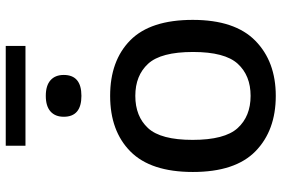

<svg xmlns="http://www.w3.org/2000/svg" viewBox="-172 -774 957 652"><g transform="rotate(-90 306.0 -448.5)"><path d="M306 10Q188.5 10 118 -58.8Q47.5 -127.5 47.5 -271.5Q47.5 -414.5 117 -483.5Q186.5 -552.5 306 -552.5Q425.5 -552.5 494.8 -484Q564 -415.5 564 -272Q564 -129 493.2 -59.5Q422.5 10 306 10ZM306 -75.5Q375 -75.5 415 -119.2Q455 -163 455 -271Q455 -380 415 -423.5Q375 -467 306 -467Q236.5 -467 196.5 -423.8Q156.5 -380.5 156.5 -272.5Q156.5 -163.5 196.5 -119.5Q236.5 -75.5 306 -75.5ZM306 -650Q235 -650 235 -710Q235 -739 253 -755Q271 -771 306 -771Q341 -771 359 -755Q377 -739 377 -710Q377 -650 306 -650ZM136.5 -840V-907H475.5V-840Z"/></g></svg>

Font: Encode Sans SemiExpanded SemiExpanded Medium
Style: Regular
Weight: 500
Width: 6
Designer: Multiple Designers
Foundry: Impallari Type
Version: Version 3.000; ttfautohint (v1.8.3) -l 8 -r 50 -G 200 -x 14 